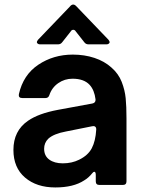

<svg xmlns="http://www.w3.org/2000/svg" viewBox="-20 -813 631 844"><path d="M39 -154Q39 -238 103 -282Q149 -314 234 -330L386 -358Q401 -361 400 -376Q395 -417 374 -440Q349 -467 299 -467Q264 -467 236 -447.5Q208 -428 197 -395Q193 -382 180 -382H78Q60 -382 63 -399Q82 -484 148.5 -528.5Q215 -573 300 -573Q351 -573 395 -558.5Q439 -544 470 -516Q501 -489 515 -453Q529 -417 532.5 -381Q536 -345 536 -292V-16Q536 0 520 0H417Q401 0 401 -16V-44Q401 -58 394 -58Q391 -58 386 -52Q369 -31 350 -20Q303 11 223 11Q141 11 90 -32.5Q39 -76 39 -154ZM328 -111Q367 -130 383.5 -161.5Q400 -193 403 -243V-245Q403 -253 398 -256.5Q393 -260 385 -258L270 -235Q216 -225 192 -203Q174 -185 174 -159Q174 -128 196.5 -111.5Q219 -95 256 -95Q296 -95 328 -111ZM156 -618Q150 -618 146 -621Q142 -624 142 -628Q142 -631 147 -638L287 -784Q294 -793 302 -793Q309 -793 317 -784L457 -638Q462 -631 462 -628Q462 -624 458 -621Q454 -618 448 -618H369Q357 -618 350 -628L313 -675Q309 -682 302 -682Q295 -682 291 -675L254 -628Q247 -618 235 -618Z"/></svg>

Font: Open Sauce Two
Style: Bold
Weight: 700
Designer: Alfredo Marco Pradil
Foundry: Creative Sauce Fz LLC
Version: Version 1.477